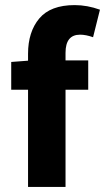

<svg xmlns="http://www.w3.org/2000/svg" viewBox="-20 -733 412 753"><path d="M90 0V-381H24V-490L90 -495V-522Q90 -608 134 -660.5Q178 -713 273 -713Q322 -713 372 -695L345 -587Q317 -597 294 -597Q237 -597 237 -526V-496H326V-381H237V0Z"/></svg>

Font: Toshiba Sans
Style: Bold
Weight: 700
Designer: Paul D. Hunt
Foundry: Toshiba Corporation
Version: Version 2.020;PS 2.0;hotconv 1.0.86;makeotf.lib2.5.63406